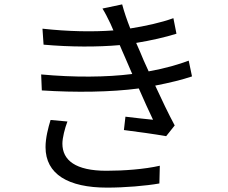

<svg xmlns="http://www.w3.org/2000/svg" viewBox="-20 -816 1040 877"><path d="M211 -268C200 -232 188 -186 188 -144C188 -20 292 41 469 41C550 41 646 33 708 22L710 -59C640 -43 546 -36 466 -36C325 -36 265 -84 265 -160C265 -186 276 -230 288 -261ZM842 -539C797 -522 737 -504 659 -490C642 -527 628 -558 620 -579L602 -620C670 -631 735 -646 786 -662L772 -733C714 -712 644 -697 575 -686C560 -724 547 -762 538 -796L448 -777C461 -756 470 -738 485 -707C489 -698 493 -688 498 -677C403 -670 292 -672 174 -685L179 -612C302 -601 427 -601 527 -610C534 -594 541 -576 549 -559L584 -478C466 -463 319 -462 168 -476L171 -403C324 -393 486 -395 614 -412C637 -360 660 -308 679 -269C648 -272 601 -277 553 -283L546 -222C609 -214 689 -203 739 -194L778 -243C750 -295 718 -362 689 -425C756 -438 813 -452 857 -467Z"/></svg>

Font: Noto Sans CJK JP Regular
Style: Regular
Weight: 400
Designer: Ryoko NISHIZUKA (kana & ideographs); Paul D. Hunt (Latin, Greek & Cyrillic); Wenlong ZHANG (bopomofo); Sandoll Communica
Foundry: Adobe Systems Incorporated
Version: Version 1.001;PS 1.001;hotconv 1.0.78;makeotf.lib2.5.61930